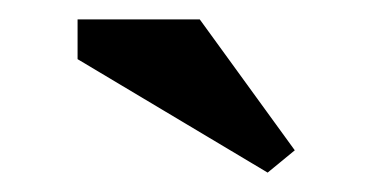

<svg xmlns="http://www.w3.org/2000/svg" viewBox="-20 -770 384 198"><path d="M284 -615 256 -592 60 -709V-750H186Z"/></svg>

Font: PT Serif Caption
Style: Regular
Weight: 400
Designer: A.Korolkova, O.Umpeleva, V.Yefimov
Foundry: ParaType Ltd
Version: Version 1.000W OFL